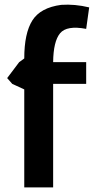

<svg xmlns="http://www.w3.org/2000/svg" viewBox="-20 -805 451 831"><path d="M353 -442H210V6H85V-418L33 -442L11 -467L63 -536L85 -552Q85 -661 120 -716.5Q155 -772 245 -784Q304 -788 366 -773L353 -680Q269 -696 240 -661Q211 -626 210 -536H353Z"/></svg>

Font: Repo
Style: DemiBold
Weight: 600
Designer: Stefan Peev
Foundry: Context Ltd
Version: Version 001.000